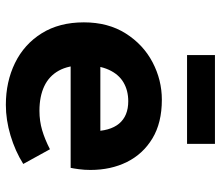

<svg xmlns="http://www.w3.org/2000/svg" viewBox="-68 -656 737 640"><g transform="rotate(90 300.0 -336.5)"><path d="M330 12Q253 12 190.5 -18.5Q128 -49 91.5 -107.5Q55 -166 55 -248Q55 -329 92 -387.5Q129 -446 188 -477Q247 -508 313 -508Q390 -508 442 -476.5Q494 -445 520.5 -391.5Q547 -338 547 -270Q547 -250 544.5 -231.5Q542 -213 540 -204H164V-303H441L418 -275Q418 -335 392.5 -365.5Q367 -396 318 -396Q282 -396 255 -380Q228 -364 213 -331Q198 -298 198 -248Q198 -197 216 -164.5Q234 -132 268 -116Q302 -100 350 -100Q384 -100 414.5 -109Q445 -118 478 -135L527 -46Q484 -19 432 -3.5Q380 12 330 12ZM164 -592V-685H460V-592Z"/></g></svg>

Font: Source Code Pro ExtraLight
Style: Bold
Weight: 700
Monospace: yes
Version: Version 1.018;hotconv 1.0.116;makeotfexe 2.5.65601